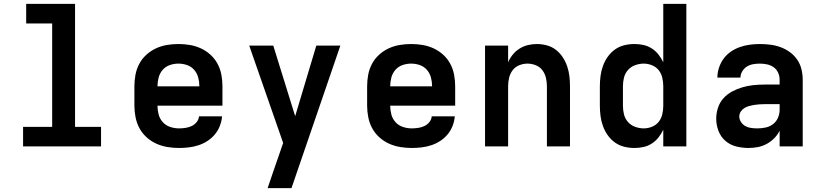

<svg xmlns="http://www.w3.org/2000/svg" viewBox="-20 -755 4240 990"><path d="M99 0V-101H249V-634H115V-735H367V-101H501V0Z M903 8Q873 8 843 3Q813 -2 785.5 -14.5Q758 -27 735.5 -47.5Q713 -68 699 -94Q685 -120 679 -150Q673 -180 673 -210V-310Q673 -340 678.5 -369.5Q684 -399 698 -425.5Q712 -452 734.5 -472.5Q757 -493 784 -505.5Q811 -518 840.5 -523Q870 -528 900 -528Q930 -528 959.5 -523Q989 -518 1016 -505.5Q1043 -493 1065.5 -472.5Q1088 -452 1102 -425.5Q1116 -399 1121.5 -369.5Q1127 -340 1127 -310V-210H792Q792 -187 798 -164.5Q804 -142 819.5 -125Q835 -108 857.5 -100.5Q880 -93 903 -93Q919 -93 936 -95.5Q953 -98 968 -105Q983 -112 994 -125.5Q1005 -139 1006 -155H1125Q1123 -130 1113.5 -105.5Q1104 -81 1087.5 -61.5Q1071 -42 1049.5 -28Q1028 -14 1003.5 -6Q979 2 953.5 5Q928 8 903 8ZM792 -310H1008Q1008 -333 1002 -355.5Q996 -378 981 -395Q966 -412 944.5 -419.5Q923 -427 900 -427Q877 -427 855.5 -419.5Q834 -412 819 -395Q804 -378 798 -355.5Q792 -333 792 -310Z M1360 215Q1374 173 1388.5 131Q1403 89 1418 46L1440 -18L1265 -520H1389L1502 -156L1611 -520H1735L1483 215Z M2103 8Q2073 8 2043 3Q2013 -2 1985.5 -14.5Q1958 -27 1935.5 -47.5Q1913 -68 1899 -94Q1885 -120 1879 -150Q1873 -180 1873 -210V-310Q1873 -340 1878.5 -369.5Q1884 -399 1898 -425.5Q1912 -452 1934.5 -472.5Q1957 -493 1984 -505.5Q2011 -518 2040.5 -523Q2070 -528 2100 -528Q2130 -528 2159.5 -523Q2189 -518 2216 -505.5Q2243 -493 2265.5 -472.5Q2288 -452 2302 -425.5Q2316 -399 2321.5 -369.5Q2327 -340 2327 -310V-210H1992Q1992 -187 1998 -164.5Q2004 -142 2019.5 -125Q2035 -108 2057.5 -100.5Q2080 -93 2103 -93Q2119 -93 2136 -95.5Q2153 -98 2168 -105Q2183 -112 2194 -125.5Q2205 -139 2206 -155H2325Q2323 -130 2313.5 -105.5Q2304 -81 2287.5 -61.5Q2271 -42 2249.5 -28Q2228 -14 2203.5 -6Q2179 2 2153.5 5Q2128 8 2103 8ZM1992 -310H2208Q2208 -333 2202 -355.5Q2196 -378 2181 -395Q2166 -412 2144.5 -419.5Q2123 -427 2100 -427Q2077 -427 2055.5 -419.5Q2034 -412 2019 -395Q2004 -378 1998 -355.5Q1992 -333 1992 -310Z M2481 0V-520H2600V-434Q2609 -455 2624 -473.5Q2639 -492 2659 -504.5Q2679 -517 2702 -522.5Q2725 -528 2748 -528Q2774 -528 2800 -521Q2826 -514 2846.5 -498Q2867 -482 2881.5 -460Q2896 -438 2904.5 -413Q2913 -388 2916 -362Q2919 -336 2919 -310V0H2800V-310Q2800 -332 2795 -353.5Q2790 -375 2777 -392.5Q2764 -410 2743 -418.5Q2722 -427 2700 -427Q2678 -427 2657 -418.5Q2636 -410 2623 -392.5Q2610 -375 2605 -353.5Q2600 -332 2600 -310V0Z M3251 8Q3224 8 3198 1.5Q3172 -5 3150.5 -20.5Q3129 -36 3113.5 -58Q3098 -80 3089 -105Q3080 -130 3076.5 -156.5Q3073 -183 3073 -210V-310Q3073 -337 3076.5 -363.5Q3080 -390 3089 -415Q3098 -440 3113.5 -462Q3129 -484 3150.5 -499.5Q3172 -515 3198 -521.5Q3224 -528 3251 -528Q3275 -528 3298 -523Q3321 -518 3341 -505Q3361 -492 3375.5 -473.5Q3390 -455 3400 -434V-735H3519V0H3400V-86Q3390 -65 3375.5 -46.5Q3361 -28 3341 -15Q3321 -2 3298 3Q3275 8 3251 8ZM3299 -93Q3321 -93 3342 -101.5Q3363 -110 3376.5 -127Q3390 -144 3395 -166Q3400 -188 3400 -210V-310Q3400 -332 3395 -354Q3390 -376 3376.5 -393Q3363 -410 3342 -418.5Q3321 -427 3299 -427Q3277 -427 3255 -419Q3233 -411 3218 -394Q3203 -377 3197.5 -355Q3192 -333 3192 -310V-210Q3192 -187 3197.5 -165Q3203 -143 3218 -126Q3233 -109 3255 -101Q3277 -93 3299 -93Z M3839 8Q3807 8 3775.5 0Q3744 -8 3720 -29Q3696 -50 3684.5 -80.5Q3673 -111 3673 -143Q3673 -171 3682 -199Q3691 -227 3710.5 -248.5Q3730 -270 3755.5 -283.5Q3781 -297 3808.5 -305Q3836 -313 3864.5 -316Q3893 -319 3922 -319H4000V-344Q4000 -363 3992 -380.5Q3984 -398 3969 -408.5Q3954 -419 3935.5 -423Q3917 -427 3898 -427Q3881 -427 3863.5 -424Q3846 -421 3831.5 -412Q3817 -403 3807.5 -387.5Q3798 -372 3798 -355H3679Q3679 -381 3687.5 -406.5Q3696 -432 3711.5 -453Q3727 -474 3749 -489Q3771 -504 3795.5 -512.5Q3820 -521 3846 -524.5Q3872 -528 3898 -528Q3925 -528 3952.5 -524.5Q3980 -521 4005.5 -511.5Q4031 -502 4053 -486Q4075 -470 4090.5 -447.5Q4106 -425 4112.5 -398Q4119 -371 4119 -344V0H4000V-81Q3989 -59 3971.5 -41.5Q3954 -24 3932.5 -12.5Q3911 -1 3887 3.5Q3863 8 3839 8ZM3886 -93Q3907 -93 3928 -97.5Q3949 -102 3966 -115Q3983 -128 3991.5 -148Q4000 -168 4000 -189V-218H3922Q3909 -218 3895.5 -217Q3882 -216 3869 -214Q3856 -212 3843 -208.5Q3830 -205 3818.5 -198Q3807 -191 3799.5 -179.5Q3792 -168 3792 -155Q3792 -139 3801 -125.5Q3810 -112 3824 -104.5Q3838 -97 3854 -95Q3870 -93 3886 -93Z"/></svg>

Font: Iosevka Fixed Extended
Style: Bold
Weight: 700
Width: 7
Monospace: yes
Designer: Belleve Invis
Foundry: Belleve Invis
Version: Version 24.1.1; ttfautohint (v1.8.4)